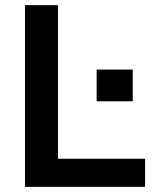

<svg xmlns="http://www.w3.org/2000/svg" viewBox="-20 -725 602 745"><path d="M77 0V-705H205V-109H543V0ZM355 -332V-455H495V-332Z"/></svg>

Font: Nunito Sans
Style: Bold
Weight: 700
Designer: Vernon Adams
Foundry: Vernon Adams
Version: Version 3.101; ttfautohint (v1.8.4.7-5d5b);gftools[0.9.27]